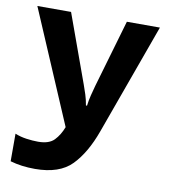

<svg xmlns="http://www.w3.org/2000/svg" viewBox="-81 -784 763 864"><g transform="rotate(10 300.0 -352.0)"><path d="M397 -208 580 -714H429L339 -405Q333 -383 327 -359.5Q321 -336 318 -311H313Q309 -336 301.5 -359.5Q294 -383 287 -402L174 -714H20L240 -199Q226 -162 202.5 -137.5Q179 -113 129 -113Q104 -113 75.5 -117Q47 -121 23 -131V-5Q74 10 136 10Q248 10 304 -47.5Q360 -105 397 -208Z"/></g></svg>

Font: Noto Sans Mono UI
Style: Bold
Weight: 700
Designer: Monotype Design team
Foundry: Monotype Imaging Inc.
Version: 1.000